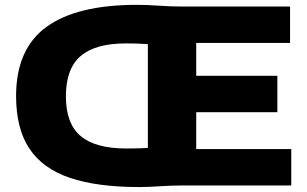

<svg xmlns="http://www.w3.org/2000/svg" viewBox="-20 -767 1270 794"><path d="M555 6.5Q381 6.5 268.5 -31.8Q156 -70 101.2 -153Q46.5 -236 46.5 -370Q46.5 -564.5 172.2 -655.8Q298 -747 546 -747Q588.5 -747 637.2 -743.5Q686 -740 733 -740H1179.5V-589.5H791.5V-453.5H1127V-303H791.5V-150.5H1184.5V0H735Q689.5 0 641.5 3.2Q593.5 6.5 555 6.5ZM501 -153Q524.5 -153 548.5 -153.5Q572.5 -154 591.5 -155.5V-584.5Q570 -586 548.2 -586.8Q526.5 -587.5 501 -587.5Q374.5 -587.5 313.5 -535.2Q252.5 -483 252.5 -368.5Q252.5 -256 313.5 -204.5Q374.5 -153 501 -153Z"/></svg>

Font: Encode Sans Expanded ExtraBold
Style: Regular
Weight: 800
Width: 7
Designer: Multiple Designers
Foundry: Impallari Type
Version: Version 3.000; ttfautohint (v1.8.3) -l 8 -r 50 -G 200 -x 14 